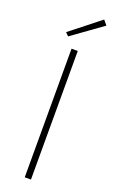

<svg xmlns="http://www.w3.org/2000/svg" viewBox="-163 -886 559 926"><g transform="rotate(20 116.0 -423.0)"><path d="M100 0V-660H132V0ZM64 -710 48 -726 200 -846 220 -822Z"/></g></svg>

Font: Source Sans Variable
Style: Regular
Weight: 200
Designer: Paul D. Hunt
Foundry: Adobe Systems Incorporated
Version: Version 3.006;hotconv 1.0.111;makeotfexe 2.5.65597